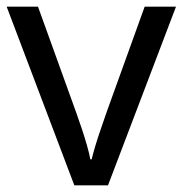

<svg xmlns="http://www.w3.org/2000/svg" viewBox="-20 -556 548 576"><path d="M203 0 0 -536H94L208 -220Q216 -198 225 -171Q234 -144 241 -119.5Q248 -95 251 -78H255Q259 -95 266.5 -120Q274 -145 283.5 -172Q293 -199 300 -220L414 -536H508L304 0Z"/></svg>

Font: Noto Sans Tangsa
Style: Regular
Weight: 400
Designer: David Williams
Foundry: Google LLC
Version: Version 1.504